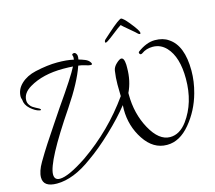

<svg xmlns="http://www.w3.org/2000/svg" viewBox="-112 -853 1212 1082"><g transform="rotate(-15 494.0 -311.5)"><path d="M92 91Q13 91 13 35Q13 -1 41.5 -49.5Q70 -98 97 -139.5Q124 -181 162 -237.5Q200 -294 216 -318Q323 -471 349 -523Q326 -525 292 -525Q173 -525 94 -478Q45 -449 45 -406Q45 -392 53 -380Q61 -368 69 -363Q85 -353 105 -343Q117 -334 109 -332Q106 -332 102 -333Q79 -338 52 -362Q25 -386 24 -417Q20 -427 20 -434Q20 -477 53.5 -508.5Q87 -540 140 -552Q212 -568 268.5 -568Q325 -568 364 -559Q367 -574 363 -583Q359 -592 371 -594.5Q383 -597 390 -579Q392 -568 389 -553Q407 -548 425.5 -540.5Q444 -533 453 -518.5Q462 -504 447 -505Q438 -505 418.5 -511.5Q399 -518 379 -520Q348 -430 264 -305Q83 -38 83 36Q83 69 115 69Q165 69 276 -5Q447 -124 566 -292Q565 -320 565 -360Q565 -400 571 -439Q574 -460 593.5 -478Q613 -496 623 -496Q636 -496 640 -473L642 -455Q642 -446 642 -437Q642 -360 612 -298Q612 -294 612 -289Q612 -177 661.5 -87Q711 3 776 3Q832 3 875 -55Q946 -152 946 -292Q946 -419 890 -479Q857 -514 811 -514Q773 -514 746 -494Q735 -487 730 -495Q725 -503 731 -508Q784 -547 832 -547Q880 -547 911 -525Q988 -475 988 -328Q988 -265 970 -200Q944 -105 883 -32Q822 41 749 41Q748 41 747 41Q668 41 615.5 -38Q563 -117 563 -215Q563 -227 564 -240Q515 -178 440.5 -107.5Q366 -37 301 8Q189 91 92 91ZM751 -607Q746 -613 710 -643Q674 -673 669 -679Q651 -668 621.5 -644.5Q592 -621 575.5 -610.5Q559 -600 559 -609Q559 -618 566.5 -624Q574 -630 600 -654Q667 -714 681 -714Q694 -709 719.5 -678Q745 -647 755 -631Q765 -615 765 -608.5Q765 -602 761 -602Q757 -602 751 -607Z"/></g></svg>

Font: Allura
Style: Regular
Weight: 400
Designer: Robert E. Leuschke
Foundry: Robert E. Leuschke
Version: Version 1.004